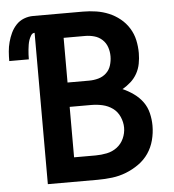

<svg xmlns="http://www.w3.org/2000/svg" viewBox="-90 -716 689 762"><g transform="rotate(-5 255.0 -335.0)"><path d="M70 0V-603Q61 -603 55.5 -594Q50 -585 47 -576Q44 -567 42.5 -557.5Q41 -548 40 -538.5Q39 -529 38.5 -519.5Q38 -510 38 -500H-40Q-40 -519 -38.5 -538Q-37 -557 -32 -575.5Q-27 -594 -19 -611Q-11 -628 2 -642Q15 -656 33 -663Q51 -670 70 -670H269Q295 -670 321 -666Q347 -662 371 -652Q395 -642 415.5 -625.5Q436 -609 450 -586.5Q464 -564 469.5 -538.5Q475 -513 475 -487Q475 -466 471 -445Q467 -424 457 -406Q447 -388 431.5 -374Q416 -360 398 -350Q421 -340 442 -325Q463 -310 477.5 -290Q492 -270 498 -245Q504 -220 504 -195Q504 -166 496.5 -137.5Q489 -109 473 -85.5Q457 -62 433 -45Q409 -28 382 -17.5Q355 -7 326.5 -3.5Q298 0 269 0ZM183 -395H269Q288 -395 306 -400Q324 -405 337.5 -417.5Q351 -430 356.5 -448Q362 -466 362 -484Q362 -503 356 -520.5Q350 -538 336.5 -550.5Q323 -563 305 -568Q287 -573 269 -573H183ZM183 -97H269Q291 -97 313.5 -101.5Q336 -106 354 -119.5Q372 -133 381.5 -154Q391 -175 391 -197Q391 -219 381.5 -240.5Q372 -262 354 -275Q336 -288 314 -293Q292 -298 269 -298H183Z"/></g></svg>

Font: Lode Term
Style: Bold
Weight: 700
Monospace: yes
Designer: Belleve Invis
Foundry: Belleve Invis
Version: Version 29.2.0